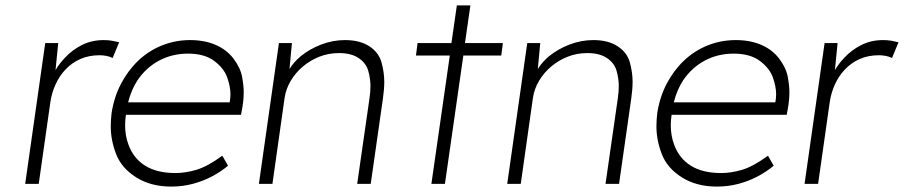

<svg xmlns="http://www.w3.org/2000/svg" viewBox="-20 -679 3338 709"><path d="M73 0 147 -520H195L185 -420Q199 -444 220 -466Q247 -495 283 -513Q319 -531 363 -531Q380 -531 394 -528.5Q408 -526 420 -523L396 -465Q383 -471 370.5 -473Q358 -475 348 -475Q308 -475 276.5 -461Q245 -447 222 -422.5Q199 -398 185 -367Q171 -336 166 -302L123 0Z M612 10Q537 10 483 -24Q429 -58 409 -109.5Q389 -161 389 -212Q389 -236 392 -261Q401 -320 426.5 -369Q452 -418 490 -454.5Q528 -491 577.5 -511Q627 -531 682 -531Q736 -531 777 -513Q818 -495 843 -461.5Q868 -428 874 -395Q880 -362 880 -339Q880 -312 875 -282L870 -255H445Q442 -235 442 -217Q442 -178 454 -146Q472 -95 515.5 -67.5Q559 -40 628 -40Q665 -40 705.5 -52Q746 -64 801 -104L822 -67Q797 -46 764.5 -28.5Q732 -11 693.5 -0.5Q655 10 612 10ZM828 -301 829 -307Q831 -319 831 -331Q831 -359 819 -393Q807 -427 771 -454Q735 -481 674 -481Q617 -481 569 -456Q521 -431 488 -383Q465 -348 453 -301Z M936 0 1010 -520H1058L1049 -424Q1064 -449 1090 -471Q1123 -498 1166 -514.5Q1209 -531 1254 -531Q1309 -531 1344 -508Q1379 -485 1389 -448Q1399 -411 1399 -377Q1399 -349 1394 -315L1349 0H1299L1344 -313Q1348 -339 1348 -361Q1348 -388 1340 -417Q1332 -446 1304.5 -464.5Q1277 -483 1232 -483Q1193 -483 1159 -469.5Q1125 -456 1098 -433Q1071 -410 1053.5 -380.5Q1036 -351 1031 -318L986 0Z M1516 -474 1522 -520H1647L1667 -659H1717L1697 -520H1837L1831 -474H1691L1623 0H1573L1641 -474Z M1853 0 1927 -520H1975L1966 -424Q1981 -449 2007 -471Q2040 -498 2083 -514.5Q2126 -531 2171 -531Q2226 -531 2261 -508Q2296 -485 2306 -448Q2316 -411 2316 -377Q2316 -349 2311 -315L2266 0H2216L2261 -313Q2265 -339 2265 -361Q2265 -388 2257 -417Q2249 -446 2221.5 -464.5Q2194 -483 2149 -483Q2110 -483 2076 -469.5Q2042 -456 2015 -433Q1988 -410 1970.5 -380.5Q1953 -351 1948 -318L1903 0Z M2627 10Q2552 10 2498 -24Q2444 -58 2424 -109.5Q2404 -161 2404 -212Q2404 -236 2407 -261Q2416 -320 2441.5 -369Q2467 -418 2505 -454.5Q2543 -491 2592.5 -511Q2642 -531 2697 -531Q2751 -531 2792 -513Q2833 -495 2858 -461.5Q2883 -428 2889 -395Q2895 -362 2895 -339Q2895 -312 2890 -282L2885 -255H2460Q2457 -235 2457 -217Q2457 -178 2469 -146Q2487 -95 2530.5 -67.5Q2574 -40 2643 -40Q2680 -40 2720.5 -52Q2761 -64 2816 -104L2837 -67Q2812 -46 2779.5 -28.5Q2747 -11 2708.5 -0.5Q2670 10 2627 10ZM2843 -301 2844 -307Q2846 -319 2846 -331Q2846 -359 2834 -393Q2822 -427 2786 -454Q2750 -481 2689 -481Q2632 -481 2584 -456Q2536 -431 2503 -383Q2480 -348 2468 -301Z M2951 0 3025 -520H3073L3063 -420Q3077 -444 3098 -466Q3125 -495 3161 -513Q3197 -531 3241 -531Q3258 -531 3272 -528.5Q3286 -526 3298 -523L3274 -465Q3261 -471 3248.5 -473Q3236 -475 3226 -475Q3186 -475 3154.5 -461Q3123 -447 3100 -422.5Q3077 -398 3063 -367Q3049 -336 3044 -302L3001 0Z"/></svg>

Font: Lexend ExtLt
Style: Italic
Weight: 250
Italic angle: -8.13011°
Designer: Bonnie Shaver-Troup, Thomas Jockin
Foundry: Lexend
Version: Version 1.007